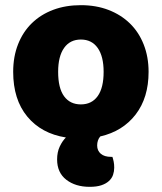

<svg xmlns="http://www.w3.org/2000/svg" viewBox="-20 -521 626 743"><path d="M555 -243Q555 -143 505 -78Q455 -13 368 7Q356 21 356 42Q356 62 370 74Q384 86 410 86H415Q418 95 420 105Q422 115 422 128Q422 142 417.5 155.5Q413 169 401.5 179.5Q390 190 372 196Q354 202 327 202Q272 202 236.5 174.5Q201 147 201 96Q201 68 211 46.5Q221 25 235 11Q140 -4 85.5 -70Q31 -136 31 -243Q31 -302 50 -350Q69 -398 103.5 -431.5Q138 -465 186 -483Q234 -501 293 -501Q352 -501 400 -482.5Q448 -464 482.5 -430.5Q517 -397 536 -349Q555 -301 555 -243ZM293 -368Q251 -368 228 -335.5Q205 -303 205 -243Q205 -180 228 -148.5Q251 -117 293 -117Q335 -117 358 -149Q381 -181 381 -243Q381 -303 358 -335.5Q335 -368 293 -368Z"/></svg>

Font: Baloo Bhai 2 ExtraBold
Style: Regular
Weight: 800
Designer: Supriya Tembe, Noopur Datye and Ek Type
Foundry: Ek Type
Version: Version 1.640;PS 1.000;hotconv 16.6.51;makeotf.lib2.5.65220;